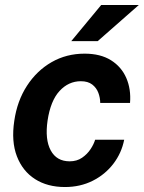

<svg xmlns="http://www.w3.org/2000/svg" viewBox="-20 -743 579 773"><path d="M241.5 10Q171 10 121 -22Q71 -54 48 -113.8Q25 -173.5 37.5 -256.5Q49 -336.5 88.5 -397.5Q128 -458.5 187.8 -492.8Q247.5 -527 320.5 -527Q384.5 -527 426.8 -500.5Q469 -474 488.5 -429Q508 -384 503.5 -328.5H383.5Q383.5 -349 376 -369.2Q368.5 -389.5 351.2 -402.8Q334 -416 305.5 -416Q256 -416 219.8 -376.8Q183.5 -337.5 171.5 -257.5Q160.5 -181.5 184.2 -137.5Q208 -93.5 260.5 -93.5Q289.5 -93.5 310.5 -108Q331.5 -122.5 344.8 -142.8Q358 -163 363 -180.5H480Q469.5 -127 436.5 -83.8Q403.5 -40.5 353.2 -15.2Q303 10 241.5 10ZM387.5 -723H539L373.5 -577.5H267Z"/></svg>

Font: Public Sans
Style: Bold Italic
Weight: 700
Italic angle: -8°
Designer: The Public Sans project authors (U.S. Web Design System). Libre Franklin designed by Pablo Impallari and Rodrigo Fuenzal
Version: Version 1.008; ttfautohint (v1.8.1) -l 8 -r 50 -G 200 -x 14 